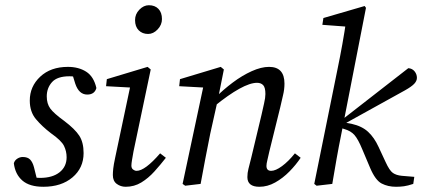

<svg xmlns="http://www.w3.org/2000/svg" viewBox="-20 -704 1616 735"><path d="M126 0 91 -32Q105 -27 113 -25Q121 -23 133 -23Q181 -23 208 -44.5Q235 -66 235 -102Q235 -125 225 -145.5Q215 -166 175 -194Q141 -220 117.5 -248Q94 -276 94 -319Q94 -373 134 -410.5Q174 -448 240 -448Q281 -448 310 -429.5Q339 -411 349 -367Q342 -342 314 -342Q282 -342 268 -384L252 -436L279 -407Q272 -409 264.5 -410.5Q257 -412 246 -412Q199 -412 179 -389.5Q159 -367 159 -335Q159 -307 172.5 -288.5Q186 -270 226 -241Q267 -210 283.5 -184.5Q300 -159 300 -118Q300 -61 257.5 -25Q215 11 146 11Q93 11 65.5 -13Q38 -37 33 -79Q36 -90 46 -96.5Q56 -103 67 -103Q86 -103 95.5 -93Q105 -83 110 -64Z M412 -34Q412 -44 413.5 -58.5Q415 -73 421 -101L480 -380L496 -368L386 -374L389 -401L545 -448L557 -438L491 -124Q488 -107 485.5 -92.5Q483 -78 483 -70Q483 -60 489.5 -55Q496 -50 503 -50Q535 -50 593 -117L615 -100Q594 -73 571 -47.5Q548 -22 521 -5.5Q494 11 461 11Q442 11 427 0Q412 -11 412 -34ZM547 -574Q525 -574 511 -588Q497 -602 497 -627Q497 -650 513.5 -667Q530 -684 550 -684Q573 -684 586.5 -670Q600 -656 600 -631Q600 -609 583.5 -591.5Q567 -574 547 -574Z M927 -26Q927 -42 931 -57.5Q935 -73 942 -101L981 -264Q986 -287 991 -308.5Q996 -330 996 -344Q996 -369 987.5 -378Q979 -387 964 -387Q911 -387 799 -296L804 -330Q835 -361 871 -388Q907 -415 943.5 -431.5Q980 -448 1010 -448Q1069 -448 1069 -384Q1069 -362 1063.5 -339.5Q1058 -317 1053 -294L1011 -124Q1007 -105 1003.5 -91Q1000 -77 1000 -69Q1000 -50 1018 -50Q1035 -50 1059.5 -68Q1084 -86 1109 -117L1131 -100Q1113 -73 1088 -47.5Q1063 -22 1033.5 -5.5Q1004 11 973 11Q927 11 927 -26ZM748 0 689 7 679 0 760 -380 776 -368 666 -374 669 -401 825 -448 837 -438 814 -323 785 -193Q775 -144 766 -96.5Q757 -49 748 0Z M1183 0 1272 -439Q1282 -487 1290.5 -534.5Q1299 -582 1306 -630L1321 -601L1214 -609L1218 -635L1376 -681L1381 -674L1287 -193Q1277 -144 1268.5 -96Q1260 -48 1252 0L1192 7ZM1562 0Q1541 7 1526.5 9Q1512 11 1496 11Q1465 11 1441 -1.5Q1417 -14 1397 -61L1367 -132Q1351 -171 1337 -187Q1323 -203 1298 -210L1280 -216L1277 -236L1543 -443Q1558 -442 1567 -431Q1576 -420 1576 -406Q1576 -394 1565.5 -383Q1555 -372 1530 -358L1297 -229L1299 -235L1326 -230Q1366 -221 1389.5 -199Q1413 -177 1429 -142L1456 -84Q1471 -51 1484 -42Q1497 -33 1518 -31L1566 -27Z"/></svg>

Font: Lisu Bosa ExtraLight
Style: Italic
Weight: 200
Italic angle: -19°
Designer: David Morse, Annie Olsen, Victor Gaultney, Frank Grießhammer (Latin)
Foundry: SIL International
Version: Version 2.000